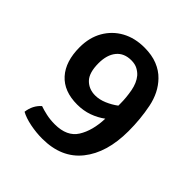

<svg xmlns="http://www.w3.org/2000/svg" viewBox="-160 -673 802 802"><g transform="rotate(45 241.0 -272.0)"><path d="M241 -558.5Q285.5 -558.5 318.2 -545.2Q351 -532 373.5 -508.5Q414.5 -466.5 427.8 -401Q441 -335.5 441 -264.5Q441 -136.5 381.2 -61.8Q321.5 13 208 13Q172.5 13 136.2 5.8Q100 -1.5 76.5 -14.5Q82 -57 111.5 -83Q128 -77 151.5 -71.8Q175 -66.5 203 -66.5Q274.5 -66.5 303.8 -113Q333 -159.5 335.5 -232.5Q310 -213.5 278.5 -202.2Q247 -191 210.5 -191Q132 -191 90.2 -237.5Q48.5 -284 48.5 -367.5Q48.5 -425 73.2 -468Q98 -511 141.2 -534.8Q184.5 -558.5 241 -558.5ZM151.5 -376.5Q151.5 -320 175.5 -295.5Q199.5 -271 237 -271Q261.5 -271 287.5 -282Q313.5 -293 335.5 -309.5V-322.5Q335.5 -356 328.8 -393.2Q322 -430.5 302.5 -454Q292.5 -465.5 277.2 -473.8Q262 -482 240 -482Q197.5 -482 174.5 -453.8Q151.5 -425.5 151.5 -376.5Z"/></g></svg>

Font: Signika SC
Style: Regular
Weight: 400
Designer: Anna Giedryś
Foundry: Anna Giedryś
Version: Version 2.000; ttfautohint (v1.8.3) -l 8 -r 50 -G 200 -x 9 -